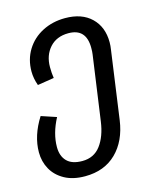

<svg xmlns="http://www.w3.org/2000/svg" viewBox="-113 -622 767 920"><g transform="rotate(-15 270.0 -162.5)"><path d="M474 -374Q474 -356 471 -338L424 -1Q410 99 350.5 157.5Q291 216 195 216Q135 216 93.5 193Q52 170 31 132Q10 94 10 48Q10 -34 63 -118L138 -93Q100 -21 100 46Q100 91 125 116.5Q150 142 201 142Q259 142 292 98Q325 54 335 -18L380 -338Q382 -350 382 -371Q382 -467 294 -467Q235 -467 201 -429Q167 -391 167 -333Q167 -302 171 -278L89 -265Q76 -301 76 -335Q76 -395 105 -442Q134 -489 184.5 -515Q235 -541 297 -541Q380 -541 427 -495.5Q474 -450 474 -374Z"/></g></svg>

Font: FiraGO
Style: Italic
Weight: 400
Italic angle: -8°
Designer: bBox Type GmbH
Foundry: bBox Type GmbH
Version: Version 1.001